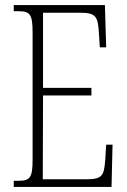

<svg xmlns="http://www.w3.org/2000/svg" viewBox="-20 -734 500 754"><path d="M34 0H418L422 -166H397L393 -102C388 -45 382 -30 320 -30H148L149 -359H339V-389H149V-684H294C358 -684 365 -670 369 -596L372 -548H397L392 -714H34V-690H51C98 -690 108 -679 108 -605V-108C108 -35 98 -24 51 -24H34Z"/></svg>

Font: Noto Serif Armenian ExtraCondensed ExtraLight
Style: Regular
Weight: 200
Width: 2
Designer: Monotype Design Team
Foundry: Monotype Imaging Inc.
Version: Version 2.008